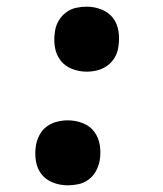

<svg xmlns="http://www.w3.org/2000/svg" viewBox="-20 -548 490 576"><path d="M240 -333Q217 -333 195.5 -341.5Q174 -350 161 -367.5Q148 -385 144.5 -408Q141 -431 145 -454Q147 -470 155.5 -485Q164 -500 178 -510.5Q192 -521 208 -524.5Q224 -528 240 -528Q263 -528 284.5 -519.5Q306 -511 319 -494Q332 -477 335.5 -454Q339 -431 335 -407Q333 -391 324.5 -376Q316 -361 302 -351Q288 -341 272 -337Q256 -333 240 -333ZM183 8Q160 8 138.5 -0.5Q117 -9 104 -26Q91 -43 87.5 -66Q84 -89 88 -113Q91 -129 99 -144Q107 -159 121 -169Q135 -179 151.5 -183Q168 -187 183 -187Q207 -187 228.5 -178.5Q250 -170 263 -152.5Q276 -135 279.5 -112Q283 -89 279 -66Q276 -50 268 -35Q260 -20 246 -9.5Q232 1 215.5 4.5Q199 8 183 8Z"/></svg>

Font: Zed Sans Extended
Style: Bold Italic
Weight: 700
Width: 7
Italic angle: -9°
Designer: Belleve Invis
Foundry: Belleve Invis
Version: Version 1.0.0; ttfautohint (v1.8.4)